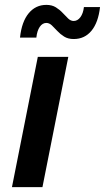

<svg xmlns="http://www.w3.org/2000/svg" viewBox="-20 -767 430 787"><path d="M29 0 135 -534H260L154 0ZM282 -607Q259 -607 243 -617Q227 -627 215 -640Q203 -653 192.5 -663Q182 -673 170 -673Q154 -673 143 -657Q132 -641 129 -613H62Q69 -678 97.5 -712.5Q126 -747 170 -747Q193 -747 209 -737Q225 -727 237 -714Q249 -701 259.5 -691Q270 -681 282 -681Q298 -681 309.5 -696.5Q321 -712 324 -738H390Q383 -675 355 -641Q327 -607 282 -607Z"/></svg>

Font: Montserrat SemiBold
Style: Italic
Weight: 600
Italic angle: -11.3°
Designer: Julieta Ulanovsky
Foundry: Julieta Ulanovsky
Version: Version 9.000; ttfautohint (v1.8.4.7-5d5b)